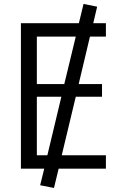

<svg xmlns="http://www.w3.org/2000/svg" viewBox="-20 -847 627 964"><path d="M165 -663.1V-424.8H302.7L360.4 -663.1ZM431.6 -663.1 375 -424.8H492.2V-361.3H360.4L290 -67.4H511.7V0H274.4L251 96.7L181.6 83L202.1 0H85V-730.5H376L399.4 -827.1L467.8 -813.5L448.2 -730.5H511.7V-663.1ZM217.8 -67.4 288.1 -361.3H165V-67.4Z"/></svg>

Font: Mgen+ 1c regular
Style: Regular
Weight: 400
Designer: [Source Han Sans]
Ryoko NISHIZUKA  (kana & ideographs); Paul D. Hunt (Latin, Greek & Cyrillic); Wenlong ZHANG  (bopomofo
Version: Version 1.059.20150602